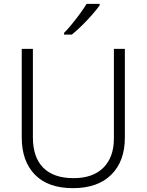

<svg xmlns="http://www.w3.org/2000/svg" viewBox="-20 -968 762 998"><path d="M629 -252Q629 -130 558.5 -60Q488 10 359 10Q230 10 161.5 -60Q93 -130 93 -254V-714H151V-254Q151 -150 205 -96Q259 -42 362 -42Q463 -42 517.5 -96.5Q572 -151 572 -248V-714H629ZM498 -940Q483 -919 458.5 -891Q434 -863 406 -835.5Q378 -808 353 -788H313V-797Q332 -816 354 -843Q376 -870 396.5 -898Q417 -926 430 -948H498Z"/></svg>

Font: Noto Sans Tamil Light
Style: Regular
Weight: 300
Designer: Jelle Bosma - Monotype Design Team
Foundry: Monotype Imaging Inc.
Version: Version 2.004; ttfautohint (v1.8.4.7-5d5b)